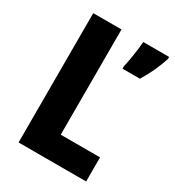

<svg xmlns="http://www.w3.org/2000/svg" viewBox="-173 -816 836 918"><g transform="rotate(30 245.0 -357.0)"><path d="M71 0H444V-133H227V-714H71ZM490 -703V-714H347C345 -674 333 -601 325 -567V-554H421C450 -601 474 -653 490 -703Z"/></g></svg>

Font: Noto Sans Gurmukhi UI Condensed ExtraBold
Style: Regular
Weight: 800
Width: 3
Designer: Jelle Bosma - Monotype Design Team
Foundry: Monotype Imaging Inc.
Version: Version 2.004